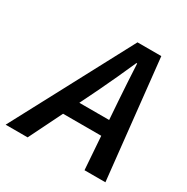

<svg xmlns="http://www.w3.org/2000/svg" viewBox="-208 -785 891 915"><g transform="rotate(30 237.0 -327.0)"><path d="M243 -364C276 -432 305 -496 336 -566H340C343 -495 348 -430 352 -364L359 -266H195ZM-57 0H64L154 -182H364L377 0H492L422 -654H291Z"/></g></svg>

Font: Source Sans Pro Semibold
Style: Italic
Weight: 600
Italic angle: -11°
Designer: Paul D. Hunt
Foundry: Adobe Systems Incorporated
Version: Version 3.006;hotconv 1.0.111;makeotfexe 2.5.65597